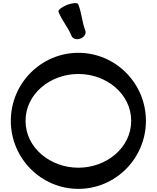

<svg xmlns="http://www.w3.org/2000/svg" viewBox="-20 -1171 999 1225"><path d="M353 -1096C374 -1042 414 -997 436 -943C443 -924 469 -915 493 -925C518 -934 532 -957 524 -977C503 -1031 501 -1090 479 -1144C475 -1155 443 -1153 408 -1140C374 -1126 349 -1107 353 -1096ZM911 -400C911 -639 718 -834 480 -834C242 -834 49 -639 49 -400C49 -161 242 34 480 34C718 34 911 -161 911 -400ZM143 -400C143 -572 301 -699 480 -699C659 -699 817 -572 817 -400C817 -228 659 -101 480 -101C301 -101 143 -228 143 -400Z"/></svg>

Font: Nupuram Expanded Bold
Style: Regular
Weight: 700
Width: 7
Designer: Santhosh Thottingal (santhosh.thottingal@gmail.com)
Foundry: SMC
Version: Version 1.000